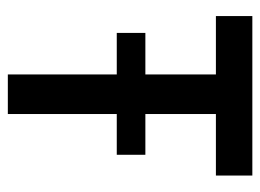

<svg xmlns="http://www.w3.org/2000/svg" viewBox="-107 -557 664 490"><g transform="rotate(90 225.0 -312.0)"><path d="M170 0V-278H64V-351H170V-531H21V-624H428V-531H271V-351H375V-278H271V0Z"/></g></svg>

Font: Inconsolata SemiCondensed Bold
Style: Regular
Weight: 700
Width: 4
Monospace: yes
Designer: Raph Levien, Cyreal, Brenton Simpson
Foundry: Raph Levien, Cyreal, Google
Version: Version 3.001; ttfautohint (v1.8.2.53-6de2)